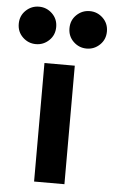

<svg xmlns="http://www.w3.org/2000/svg" viewBox="-115 -770 478 807"><g transform="rotate(5 124.0 -367.0)"><path d="M60 -500H188V0H60ZM17 -576Q-15 -576 -38.5 -598.5Q-62 -621 -62 -655Q-62 -689 -38.5 -711.5Q-15 -734 17 -734Q49 -734 72.5 -711.5Q96 -689 96 -655Q96 -621 72.5 -598.5Q49 -576 17 -576ZM231 -576Q199 -576 175.5 -598.5Q152 -621 152 -655Q152 -689 175.5 -711.5Q199 -734 231 -734Q263 -734 286.5 -711.5Q310 -689 310 -655Q310 -621 286.5 -598.5Q263 -576 231 -576Z"/></g></svg>

Font: NT Somic Bold
Style: Regular
Weight: 700
Designer: Ravid Balaliev — lead type designer, mastering
Michael Voronin — secret advisor, marketing
Ivan Kovalenko — best boy
Foundry: NT Type
Version: Version 0.7